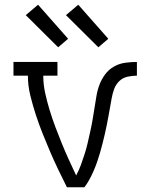

<svg xmlns="http://www.w3.org/2000/svg" viewBox="-20 -792 640 812"><path d="M263 0Q244 -38 226 -75.5Q208 -113 191.5 -151.5Q175 -190 159.5 -229Q144 -268 131 -308Q118 -348 108 -389Q98 -430 98 -472H37V-530H223V-472H163Q163 -435 171 -398.5Q179 -362 190 -326Q201 -290 214 -255.5Q227 -221 241 -186.5Q255 -152 270.5 -118Q286 -84 302 -50Q314 -72 322.5 -95.5Q331 -119 338.5 -142.5Q346 -166 351.5 -190.5Q357 -215 362.5 -239.5Q368 -264 372 -288.5Q376 -313 380 -337.5Q384 -362 388 -386.5Q392 -411 401 -434.5Q410 -458 425 -478Q440 -498 462 -510.5Q484 -523 509 -526.5Q534 -530 559 -530V-472Q539 -472 519 -467.5Q499 -463 484.5 -449Q470 -435 463 -416Q456 -397 452.5 -377.5Q449 -358 445.5 -338.5Q442 -319 438.5 -299.5Q435 -280 431 -260.5Q427 -241 422.5 -221.5Q418 -202 413 -182.5Q408 -163 402.5 -144Q397 -125 390.5 -106.5Q384 -88 376 -69.5Q368 -51 358.5 -33.5Q349 -16 337 0ZM396 -592 259 -728 311 -772 438 -628ZM226 -592 89 -728 141 -772 268 -628Z"/></svg>

Font: Iosevka Curly Slab LtEx
Style: Regular
Weight: 300
Width: 7
Monospace: yes
Designer: Belleve Invis
Foundry: Belleve Invis
Version: Version 11.1.0; ttfautohint (v1.8.3)